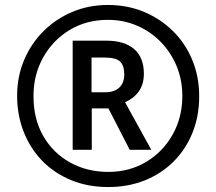

<svg xmlns="http://www.w3.org/2000/svg" viewBox="-20 -744 871 774"><path d="M416 10Q333 10 265 -18.5Q197 -47 149 -97Q101 -147 75 -214Q49 -281 49 -358Q49 -435 77 -501.5Q105 -568 155 -618Q205 -668 271.5 -696Q338 -724 415 -724Q493 -724 559.5 -696.5Q626 -669 676.5 -619.5Q727 -570 755 -502.5Q783 -435 783 -356Q783 -276 756 -209Q729 -142 680 -93Q631 -44 564 -17Q497 10 416 10ZM417 -51Q502 -51 569.5 -91.5Q637 -132 676 -201.5Q715 -271 715 -357Q715 -422 692 -477.5Q669 -533 628 -575Q587 -617 532.5 -640.5Q478 -664 415 -664Q328 -664 260.5 -623Q193 -582 154 -512.5Q115 -443 115 -356Q115 -264 154.5 -195.5Q194 -127 262.5 -89Q331 -51 417 -51ZM273 -140V-580H409Q482 -580 521 -546Q560 -512 560 -447Q560 -404 539.5 -375.5Q519 -347 484 -332L590 -140H503L417 -307H350V-140ZM403 -372Q442 -372 461.5 -391.5Q481 -411 481 -444Q481 -479 464.5 -495.5Q448 -512 402 -512H349V-372Z"/></svg>

Font: Noto Sans Gurmukhi Condensed
Style: Bold
Weight: 700
Width: 3
Designer: Jelle Bosma - Monotype Design Team
Foundry: Monotype Imaging Inc.
Version: Version 2.004; ttfautohint (v1.8.4.7-5d5b)